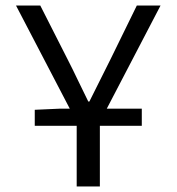

<svg xmlns="http://www.w3.org/2000/svg" viewBox="-20 -676 640 696"><path d="M106 -220V-278L195 -282H494V-220ZM258 0V-234L38 -656H126L225 -461Q244 -424 262 -386Q280 -348 300 -308H304Q324 -348 343 -386Q362 -424 381 -462L476 -656H562L342 -234V0Z"/></svg>

Font: Source Code Pro
Style: Regular
Weight: 400
Monospace: yes
Designer: Paul D. Hunt, Teo Tuominen
Foundry: Adobe Systems Incorporated
Version: Version 1.018;hotconv 1.0.116;makeotfexe 2.5.65601